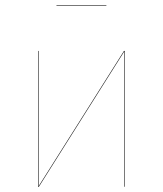

<svg xmlns="http://www.w3.org/2000/svg" viewBox="-20 -711 620 731"><path d="M455 0H453V-394V-515L128 0H125V-517H127V-121V-2L452 -517H455ZM195 -689V-691H385V-689Z"/></svg>

Font: FiraGO Two
Style: Regular
Weight: 100
Designer: bBox Type
Foundry: bBox Type GmbH
Version: Version 1.001